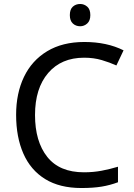

<svg xmlns="http://www.w3.org/2000/svg" viewBox="-20 -935 672 965"><path d="M403 -645Q288 -645 222 -568Q156 -491 156 -357Q156 -224 217.5 -146.5Q279 -69 402 -69Q449 -69 491 -77Q533 -85 573 -97V-19Q533 -4 490.5 3Q448 10 389 10Q280 10 207 -35Q134 -80 97.5 -163Q61 -246 61 -358Q61 -466 100.5 -548.5Q140 -631 217 -677.5Q294 -724 404 -724Q517 -724 601 -682L565 -606Q532 -621 491.5 -633Q451 -645 403 -645ZM383 -915Q403 -915 418.5 -901.5Q434 -888 434 -859Q434 -831 418.5 -817Q403 -803 383 -803Q361 -803 346 -817Q331 -831 331 -859Q331 -888 346 -901.5Q361 -915 383 -915Z"/></svg>

Font: Noto IKEA Arabic
Style: Regular
Weight: 400
Designer: Monotype Design Team
Foundry: Monotype Imaging Inc.
Version: Version 1.200